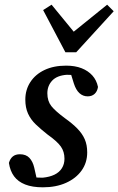

<svg xmlns="http://www.w3.org/2000/svg" viewBox="-20 -786 505 819"><path d="M163 13Q118 13 87.5 1Q57 -11 40 -34Q23 -57 18 -91Q23 -109 34.5 -118.5Q46 -128 65 -128Q91 -128 105.5 -112.5Q120 -97 126 -71L140 -9L89 -32Q109 -30 126 -29Q143 -28 162 -28Q192 -31 212.5 -41Q233 -51 244 -68.5Q255 -86 255 -109Q255 -139 239.5 -161Q224 -183 183 -212Q155 -234 133 -255Q111 -276 99.5 -301.5Q88 -327 88 -361Q88 -403 109.5 -436Q131 -469 170 -487.5Q209 -506 262 -506Q300 -506 328 -495Q356 -484 374 -464Q392 -444 398 -415Q395 -396 383.5 -385.5Q372 -375 354 -375Q334 -375 319 -388.5Q304 -402 295 -430L278 -485L323 -465Q309 -465 295 -466Q281 -467 265 -467Q223 -464 202.5 -442Q182 -420 182 -388Q182 -355 199 -333.5Q216 -312 258 -281Q289 -259 310 -237.5Q331 -216 341.5 -192Q352 -168 352 -136Q352 -92 328 -58.5Q304 -25 261.5 -6Q219 13 163 13ZM200 -766 314 -627H265L437 -766L465 -738L305 -563H259L164 -743Z"/></svg>

Font: Source Serif 4 Medium
Style: Italic
Weight: 500
Italic angle: -12°
Designer: Frank Grießhammer
Foundry: Adobe Systems Incorporated
Version: Version 4.004;hotconv 1.0.116;makeotfexe 2.5.65601